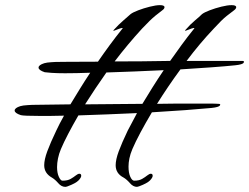

<svg xmlns="http://www.w3.org/2000/svg" viewBox="-20 -685 969 747"><path d="M234 42Q219 42 206.5 27.5Q194 13 182 6Q152 -11 152 -42Q152 -64 164 -96.5Q176 -129 199 -177Q205 -190 212.5 -204.5Q220 -219 229 -235Q201 -234 176.5 -234Q152 -234 132 -234Q73 -234 61 -237Q37 -245 37 -255Q37 -265 59 -272Q69 -275 87 -276Q105 -277 105 -277L254 -279Q271 -307 290 -338Q309 -369 331 -402Q303 -401 278.5 -400.5Q254 -400 233 -400Q202 -400 181 -401.5Q160 -403 154 -404Q130 -412 130 -422Q130 -432 152 -439Q162 -442 179.5 -443Q197 -444 197 -444Q197 -444 243.5 -444.5Q290 -445 361 -445Q383 -477 406.5 -509Q430 -541 455 -572Q460 -577 454 -576Q448 -575 439.5 -571.5Q431 -568 425 -566Q419 -564 422 -568Q442 -590 459.5 -605Q477 -620 488 -630Q497 -637 518 -645Q539 -653 563 -659Q587 -665 602 -665Q620 -665 620 -657Q620 -651 611.5 -645Q603 -639 584 -623.5Q565 -608 533 -574Q477 -513 426 -446Q477 -446 532.5 -446.5Q588 -447 642 -448Q663 -478 686 -509.5Q709 -541 734 -572Q739 -577 733 -576Q727 -575 718.5 -571.5Q710 -568 704 -566Q698 -564 701 -568Q720 -590 738 -605Q756 -620 766 -630Q775 -637 796 -645Q817 -653 841 -659Q865 -665 881 -665Q899 -665 899 -657Q899 -651 890 -644.5Q881 -638 862 -623Q843 -608 812 -574Q757 -516 706 -448H923Q932 -448 928 -441Q924 -434 895 -431Q857 -427 801.5 -423Q746 -419 682 -415Q657 -381 634 -347Q611 -313 591 -281Q632 -282 669.5 -282Q707 -282 738 -282Q769 -282 793 -282Q817 -282 830 -281Q840 -281 835.5 -274.5Q831 -268 803 -265Q761 -261 700.5 -256.5Q640 -252 571 -248Q546 -206 526.5 -169.5Q507 -133 495 -105Q487 -86 483.5 -69Q480 -52 480 -37Q480 -12 487 3Q494 18 502 18Q521 18 533 11Q545 4 553 -2.5Q561 -9 567 -9Q574 -9 574 -1Q574 6 563.5 17Q553 28 521 40Q515 42 513 42Q498 42 485.5 27.5Q473 13 461 6Q430 -10 430 -42Q430 -64 442 -96.5Q454 -129 477 -177Q485 -192 494 -209Q503 -226 513 -245Q455 -242 396.5 -240Q338 -238 285 -236Q263 -198 245.5 -164.5Q228 -131 217 -105Q209 -86 205.5 -68Q202 -50 202 -35Q202 -12 209 3Q216 18 223 18Q243 18 255 11Q267 4 275 -2.5Q283 -9 289 -9Q296 -9 296 -1Q296 6 285.5 17Q275 28 243 40Q237 42 234 42ZM311 -279Q363 -280 420.5 -280Q478 -280 534 -281Q552 -311 573 -344.5Q594 -378 617 -412Q561 -409 504 -407Q447 -405 394 -403Q372 -372 351 -340.5Q330 -309 311 -279Z"/></svg>

Font: Grechen Fuemen
Style: Regular
Weight: 400
Designer: Robert E. Leuschke
Foundry: Robert E. Leuschke
Version: Version 1.010; ttfautohint (v1.8.3)